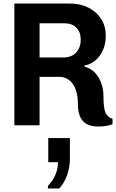

<svg xmlns="http://www.w3.org/2000/svg" viewBox="-20 -706 654 1082"><path d="M533 7Q501 7 475 -4Q449 -15 434 -43Q419 -71 419 -122Q419 -159 411 -187Q403 -215 389.5 -234Q376 -253 356.5 -263Q337 -273 313 -273H203V0H61V-686H374Q433 -686 478.5 -663Q524 -640 550 -599.5Q576 -559 576 -504Q576 -440 543 -393.5Q510 -347 455 -336V-331Q492 -321 515.5 -296Q539 -271 551 -236.5Q563 -202 563 -165Q563 -99 574 -72Q585 -45 614 -37V-6Q597 1 576 4Q555 7 533 7ZM203 -382H335Q385 -382 410 -411Q435 -440 435 -482Q435 -524 411 -549.5Q387 -575 340 -575H203ZM250 356V342Q279 311 293 277Q307 243 307 208H252V72H374V188Q374 234 359 278.5Q344 323 314 356Z"/></svg>

Font: Chivo Mono SemiBold
Style: Regular
Weight: 600
Monospace: yes
Designer: Hector Gatti
Foundry: Omnibus-Type
Version: Version 1.008